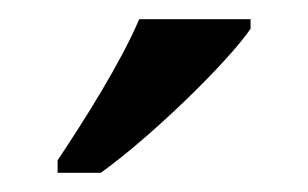

<svg xmlns="http://www.w3.org/2000/svg" viewBox="-20 -786 321 200"><path d="M40 -619V-606H85C138 -644 217 -721 241 -756V-766H125C106 -721 68 -661 40 -619Z"/></svg>

Font: Noto Serif Hebrew SemiCondensed Medium
Style: Regular
Weight: 500
Width: 4
Designer: Monotype Design Team
Foundry: Monotype Imaging Inc.
Version: Version 2.004